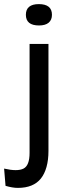

<svg xmlns="http://www.w3.org/2000/svg" viewBox="-56 -731 335 935"><path d="M31 184Q18 184 3 181.5Q-12 179 -29 174L-36 90Q29 105 58.5 90Q88 75 88 14V-517H180V4Q180 48 170.5 82Q161 116 143 138.5Q125 161 97 172.5Q69 184 31 184ZM134 -607Q102 -607 86 -620Q70 -633 70 -659Q70 -685 86 -698Q102 -711 133 -711Q165 -711 181 -698Q197 -685 197 -659Q197 -634 181 -620.5Q165 -607 134 -607Z"/></svg>

Font: Bricolage Grotesque 96pt ExtraBold
Style: Regular
Weight: 400
Version: Version 1.001;gftools[0.9.33.dev8+g029e19f]